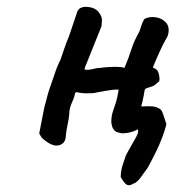

<svg xmlns="http://www.w3.org/2000/svg" viewBox="-20 -421 515 563"><path d="M370 118Q359 125 351.5 120.5Q344 116 334 98Q334 79 340.5 60.5Q347 42 349 35Q351 31 357.5 19Q364 7 371.5 -5.5Q379 -18 383 -27Q385 -32 385 -36Q385 -40 384 -42Q375 -36 361.5 -33Q348 -30 338 -30Q333 -31 326.5 -32.5Q320 -34 316 -38Q311 -43 309 -49.5Q307 -56 307 -65L321 -104Q332 -107 344 -107.5Q356 -108 370 -108Q384 -108 402 -109Q415 -110 427.5 -109Q440 -108 451 -100Q455 -97 459.5 -82.5Q464 -68 468 -57Q464 -40 455.5 -17.5Q447 5 435.5 28Q424 51 413 71Q404 84 392.5 99.5Q381 115 370 118ZM403 -365Q417 -373 436 -370.5Q455 -368 467 -354.5Q479 -341 472 -316Q470 -312 463.5 -300.5Q457 -289 450 -273.5Q443 -258 437 -244.5Q431 -231 429 -225V-222Q442 -219 445.5 -205Q449 -191 447 -183Q438 -175 433.5 -171.5Q429 -168 415 -164Q411 -163 408 -161.5Q405 -160 404 -156Q402 -142 398 -124.5Q394 -107 389 -88.5Q384 -70 380 -56Q378 -48 372 -40.5Q366 -33 352 -31Q332 -39 324 -42Q316 -45 310 -50Q306 -55 306.5 -68.5Q307 -82 311 -94Q316 -109 320 -121Q324 -133 328 -158Q320 -159 309.5 -157.5Q299 -156 288.5 -154.5Q278 -153 269 -151Q260 -149 255 -148Q249 -148 240 -147.5Q231 -147 221.5 -148Q212 -149 204 -151L200 -148Q199 -138 191 -120.5Q183 -103 183 -86Q182 -73 178 -54.5Q174 -36 173 -22Q172 0 153 5Q134 10 107 -13Q103 -16 100.5 -20Q98 -24 95 -30L110 -106Q114 -120 117 -132.5Q120 -145 124 -157Q132 -179 140 -203.5Q148 -228 157 -245Q158 -248 161 -256.5Q164 -265 167.5 -275.5Q171 -286 174 -294Q177 -302 178 -304Q182 -313 188 -331.5Q194 -350 200 -367Q206 -384 206 -385Q209 -394 216 -397.5Q223 -401 229 -401Q256 -401 268 -387Q280 -373 279 -359Q278 -353 278 -348Q278 -343 276 -340L229 -223L228 -217Q238 -215 251.5 -218.5Q265 -222 275 -222Q280 -223 293 -224Q306 -225 321 -225Q336 -225 345 -222Q358 -253 365.5 -277Q373 -301 389 -329Q390 -331 393.5 -343Q397 -355 403 -365Z"/></svg>

Font: Caveat SemiBold
Style: Regular
Weight: 600
Designer: Pablo Impallari
Foundry: Pablo Impallari
Version: Version 2.000